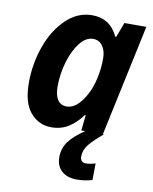

<svg xmlns="http://www.w3.org/2000/svg" viewBox="-87 -620 737 922"><g transform="rotate(10 281.0 -159.0)"><path d="M353 123Q353 137 360 144.5Q367 152 380 152Q401 152 427 144L426 225Q390 236 351 236Q304 236 277 211.5Q250 187 250 145Q250 100 275.5 66.5Q301 33 351 0H332L340 -76H336Q306 -35 270 -12.5Q234 10 187 10Q125 10 84.5 -37.5Q44 -85 44 -182Q44 -275 74.5 -360.5Q105 -446 161 -500Q217 -554 288 -554Q376 -554 414 -472H419L446 -544H553L437 0H442Q398 36 375.5 63.5Q353 91 353 123ZM367 -274Q375 -313 375 -359Q375 -396 358 -419.5Q341 -443 312 -443Q277 -443 247.5 -405.5Q218 -368 200.5 -309Q183 -250 183 -189Q183 -146 198 -123.5Q213 -101 242 -101Q283 -101 318.5 -152Q354 -203 367 -274Z"/></g></svg>

Font: Noto Sans Display
Style: Bold Italic
Weight: 700
Italic angle: -12°
Designer: Monotype Design team
Foundry: Monotype Imaging Inc.
Version: Version 1.000